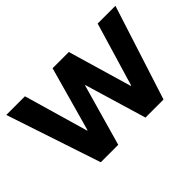

<svg xmlns="http://www.w3.org/2000/svg" viewBox="-114 -1022 1346 1346"><g transform="rotate(-45 559.0 -349.5)"><path d="M254 3 20 -700H205L343 -222H347L481 -702H642L781 -227H785L926 -700H1102L876 3H697L560 -456H557L427 3Z"/></g></svg>

Font: REM Medium
Style: Bold
Weight: 700
Version: Version 1.005;gftools[0.9.28]